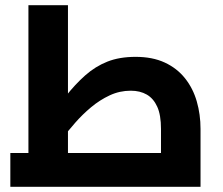

<svg xmlns="http://www.w3.org/2000/svg" viewBox="-20 -723 864 743"><path d="M20 0V-131H730L603 -22V-224Q603 -278 588.5 -310Q574 -342 548 -357Q522 -372 486 -372Q443 -372 404.5 -354Q366 -336 332.5 -308Q299 -280 271 -248Q243 -216 221 -187Q199 -158 185 -141L153 -245Q197 -303 234 -350Q271 -397 310 -431.5Q349 -466 395.5 -484.5Q442 -503 505 -503Q570 -503 617.5 -481Q665 -459 696 -420Q727 -381 741.5 -330.5Q756 -280 756 -224V0ZM90 -131V-703H243V-131Z"/></svg>

Font: Cairo ExtraBold
Style: Regular
Weight: 800
Designer: Mohamed Gaber, Accademia di Belle Arti di Urbino
Foundry: Kief Type Foundry, Accademia di Belle Arti di Urbino
Version: Version 3.117